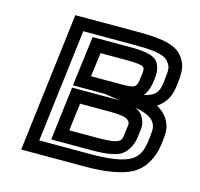

<svg xmlns="http://www.w3.org/2000/svg" viewBox="-84 -599 741 713"><g transform="rotate(15 286.5 -242.0)"><path d="M552 -349 554 -366C560 -414 556 -440 532 -468C500 -506 427 -509 358 -509H146H121L118 -484L59 0L56 25H81H300C381 25 444 14 481 -7C521 -29 547 -75 554 -128L557 -157C563 -203 542 -240 501 -263C527 -280 547 -307 552 -349ZM341 -305H236L248 -397H350C388 -397 407 -394 413 -389C418 -385 420 -379 417 -358L416 -352C411 -306 408 -305 341 -305ZM412 -131C410 -111 407 -105 398 -100C388 -94 364 -90 319 -90H210L223 -196H337C378 -196 398 -192 407 -185C416 -178 417 -174 416 -163L412 -131ZM462 -131 466 -163C469 -186 459 -211 442 -225C437 -229 431 -232 424 -235C491 -223 513 -200 507 -157L504 -128C498 -85 486 -64 460 -49C432 -33 383 -25 306 -25H112L165 -459H352C420 -459 472 -457 492 -434C508 -415 509 -407 504 -366L502 -349C497 -310 482 -298 443 -288C455 -303 463 -323 466 -352L467 -358C471 -388 464 -416 447 -429C432 -441 399 -447 356 -447H229H204L201 -422L183 -280L180 -255H205H304L360 -246C355 -246 349 -246 343 -246H204H179L176 -221L157 -65L154 -40H179H313C361 -40 400 -46 420 -58C443 -72 458 -101 462 -131Z"/></g></svg>

Font: Gamestation Text Outline
Style: Italic
Weight: 400
Designer: Jonas Hecksher
Foundry: Jonas Hecksher, Playtypeª, e-types AS
Version: Version 1.003